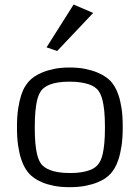

<svg xmlns="http://www.w3.org/2000/svg" viewBox="-20 -796 603 828"><path d="M280.3 -443.8Q251 -443.8 230.2 -440.4Q209.5 -437 195.3 -431.4Q181.2 -425.8 172.4 -419.2Q163.6 -412.6 158.7 -406.2Q153.8 -399.9 148.7 -389.6Q143.6 -379.4 139.4 -361.1Q135.3 -342.8 132.6 -314.7Q129.9 -286.6 129.9 -245.1Q129.9 -204.6 132.6 -177.2Q135.3 -149.9 139.6 -131.8Q144 -113.8 149.2 -103.3Q154.3 -92.8 159.2 -86.9Q164.1 -81.1 173.1 -74.5Q182.1 -67.9 196.8 -62.3Q211.4 -56.6 232.7 -53.2Q253.9 -49.8 283.2 -49.8Q312 -49.8 332.8 -53.5Q353.5 -57.1 367.7 -62.5Q381.8 -67.9 390.4 -74.7Q398.9 -81.5 403.8 -87.9Q408.7 -94.2 413.8 -104.5Q418.9 -114.7 423.1 -132.8Q427.2 -150.9 429.9 -178.2Q432.6 -205.6 432.6 -246.1Q432.6 -288.6 429.7 -316.9Q426.8 -345.2 422.1 -363.5Q417.5 -381.8 412.1 -392.1Q406.7 -402.3 401.9 -408.2Q396.5 -414.1 387.7 -420.4Q378.9 -426.8 364.5 -431.9Q350.1 -437 329.3 -440.4Q308.6 -443.8 280.3 -443.8ZM280.3 -504.9Q318.4 -504.9 347.9 -498.8Q377.4 -492.7 399.2 -483.6Q420.9 -474.6 435.3 -464.4Q449.7 -454.1 457.5 -445.8Q465.3 -437 474.4 -422.6Q483.4 -408.2 491.2 -385.3Q499 -362.3 504.2 -328.9Q509.3 -295.4 509.3 -248.5Q509.3 -201.7 504.2 -167.5Q499 -133.3 491.2 -109.6Q483.4 -85.9 474.4 -71Q465.3 -56.2 457.5 -47.4Q449.7 -38.6 435.5 -28.3Q421.4 -18.1 399.7 -9.3Q377.9 -0.5 348.4 5.4Q318.8 11.2 280.3 11.2Q242.2 11.2 212.9 5.4Q183.6 -0.5 162.1 -9.5Q140.6 -18.6 126.7 -28.8Q112.8 -39.1 105 -47.9Q97.2 -56.6 88.1 -71.5Q79.1 -86.4 71.3 -109.9Q63.5 -133.3 58.3 -167Q53.2 -200.7 53.2 -247.1Q53.2 -293.9 58.3 -327.4Q63.5 -360.8 71 -384.3Q78.6 -407.7 87.6 -422.1Q96.7 -436.5 104.5 -445.3Q112.3 -454.1 126.5 -464.4Q140.6 -474.6 162.4 -483.6Q184.1 -492.7 213.1 -498.8Q242.2 -504.9 280.3 -504.9ZM180.7 -591.8 297.4 -776.4 381.8 -740.2 226.6 -576.2Z"/></svg>

Font: Metrophobic
Style: Regular
Weight: 400
Designer: vernon adams
Foundry: vernon adams
Version: Version 1.000